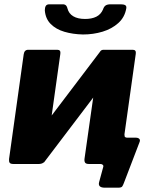

<svg xmlns="http://www.w3.org/2000/svg" viewBox="-20 -761 711 891"><path d="M467 110Q433 110 440 84L459 14Q461 8 457 4Q453 0 446 0H407L415 -122H553L558 -137Q557 -128 560.5 -125Q564 -122 571 -122H611Q621 -122 626.5 -116.5Q632 -111 627 -100L555 88Q551 99 547 104.5Q543 110 528 110ZM260 -511 192 -27Q189 0 159 0H43Q29 0 25 -5.5Q21 -11 22 -23L90 -509Q93 -530 111 -530H246Q263 -530 260 -511ZM610 -511 542 -27Q541 -12 533 -6Q525 0 509 0H393Q380 0 375.5 -5.5Q371 -11 372 -23L441 -509Q443 -530 461 -530H596Q613 -530 610 -511ZM445 -522 530 -463 184 -7 100 -67ZM365 -601Q318 -602 279 -613.5Q240 -625 215.5 -649.5Q191 -674 188 -713Q188 -726 192.5 -733.5Q197 -741 209 -741H265Q277 -742 283.5 -738Q290 -734 293 -722Q299 -698 320 -685.5Q341 -673 375 -673Q406 -673 427 -683.5Q448 -694 458 -717Q462 -730 470 -735.5Q478 -741 493 -741H541Q554 -741 561 -737Q568 -733 566 -722Q559 -681 529 -654Q499 -627 456 -614Q413 -601 365 -601Z"/></svg>

Font: Libre Franklin ExtraBold
Style: Italic
Weight: 800
Italic angle: -8°
Designer: Pablo Impallari, Rodrigo Fuenzalida, Nhung Nguyen
Foundry: Impallari Type
Version: Version 3.000